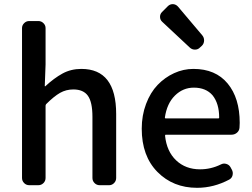

<svg xmlns="http://www.w3.org/2000/svg" viewBox="-20 -899 1225 932"><path d="M122.1 0Q107.4 0 97.2 -10.3Q86.9 -20.5 86.9 -35.2V-762.7Q86.9 -776.4 97.2 -786.6Q107.4 -796.9 122.1 -796.9H166Q180.7 -796.9 190.9 -786.6Q201.2 -776.4 201.2 -762.7V-585.9L197.3 -481.4Q197.3 -480.5 198.2 -480Q199.2 -479.5 200.2 -480.5Q242.2 -519.5 283.2 -542Q324.2 -564.5 375 -564.5Q543.9 -564.5 543.9 -345.7V-35.2Q543.9 -20.5 533.7 -10.3Q523.4 0 509.8 0H463.9Q449.2 0 439 -10.3Q428.7 -20.5 428.7 -35.2V-332Q428.7 -403.3 406.7 -434.1Q384.8 -464.8 335.9 -464.8Q300.8 -464.8 271.5 -448.2Q242.2 -431.6 204.1 -393.6Q201.2 -389.6 201.2 -385.7V-35.2Q201.2 -20.5 190.9 -10.3Q180.7 0 166 0Z M936.5 12.7Q820.3 12.7 744.1 -64.5Q668 -141.6 668 -274.4Q668 -338.9 689 -394.5Q710 -450.2 745.1 -486.8Q780.3 -523.4 825.2 -543.9Q870.1 -564.5 918.9 -564.5Q1026.4 -564.5 1085 -493.7Q1143.6 -422.9 1143.6 -302.7Q1143.6 -291 1142.6 -279.3Q1141.6 -264.6 1130.4 -254.9Q1119.1 -245.1 1103.5 -245.1H785.2Q781.2 -245.1 781.2 -240.2Q789.1 -164.1 835 -120.6Q880.9 -77.1 951.2 -77.1Q1003.9 -77.1 1051.8 -100.6Q1064.5 -107.4 1078.1 -103.5Q1091.8 -99.6 1098.6 -87.9L1105.5 -75.2Q1112.3 -62.5 1108.9 -48.3Q1105.5 -34.2 1092.8 -27.3Q1017.6 12.7 936.5 12.7ZM780.3 -328.1Q780.3 -324.2 784.2 -324.2H1040Q1043.9 -324.2 1043.9 -328.1Q1043.9 -396.5 1011.7 -436.5Q979.5 -473.6 920.9 -473.6Q868.2 -473.6 829.1 -435.1Q790 -396.5 780.3 -328.1ZM951.2 -668.9Q941.4 -658.2 926.8 -658.2Q926.8 -658.2 925.8 -658.2Q912.1 -658.2 901.4 -668L767.6 -793Q756.8 -802.7 756.8 -817.4Q756.8 -831.1 766.6 -840.8L795.9 -870.1Q805.7 -878.9 818.4 -878.9Q819.3 -878.9 820.3 -878.9Q834 -877.9 843.8 -867.2L961.9 -727.5Q970.7 -716.8 970.7 -703.1Q970.7 -687.5 960 -676.8Z"/></svg>

Font: Gen Jyuu GothicL Medium
Style: Regular
Weight: 500
Designer: [Source Han Sans]
Ryoko NISHIZUKA  (kana & ideographs); Paul D. Hunt (Latin, Greek & Cyrillic); Wenlong ZHANG  (bopomofo
Version: Version 1.002.20150607